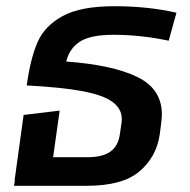

<svg xmlns="http://www.w3.org/2000/svg" viewBox="-20 -598 613 618"><path d="M193 -400Q342 -389 421.5 -350.5Q501 -312 501 -230Q501 -221 499 -203L494 -164Q483 -92 428.5 -46Q374 0 260 0H25L28 -18H27L56 -228L172 -242L151 -92H261Q311 -92 336 -110.5Q361 -129 366 -167L371 -202Q372 -207 372 -215Q372 -248 342 -270Q312 -292 245.5 -304.5Q179 -317 66 -323Q78 -410 101 -462.5Q124 -515 182 -546.5Q240 -578 348 -578Q457 -578 548 -557L523 -467Q432 -486 346 -486Q272 -486 238 -464.5Q204 -443 193 -400Z"/></svg>

Font: FiraGO Medium
Style: Italic
Weight: 500
Italic angle: -8°
Designer: bBox Type GmbH
Foundry: bBox Type GmbH
Version: Version 1.001